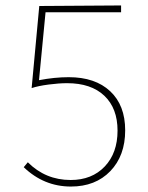

<svg xmlns="http://www.w3.org/2000/svg" viewBox="-20 -679 541 704"><path d="M439 -201Q439 -108 384.5 -51.5Q330 5 240 5Q141 5 67 -66L82 -84Q147 -19 239 -19Q317 -19 364 -68.5Q411 -118 411 -200Q411 -282 362.5 -328Q314 -374 226 -374Q196 -374 158 -369Q120 -364 96 -356L124 -657L424 -659V-634H147L123 -385Q180 -396 232 -396Q329 -396 384 -344.5Q439 -293 439 -201Z"/></svg>

Font: Ysabeau Infant Extralight
Style: Regular
Weight: 200
Designer: Christian Thalmann (Catharsis Fonts)
Version: Version 0.003